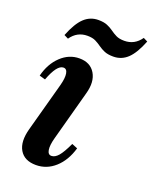

<svg xmlns="http://www.w3.org/2000/svg" viewBox="-133 -768 689 857"><g transform="rotate(20 211.0 -339.0)"><path d="M143 13Q88 13 65.5 -25Q43 -63 61 -128L124 -359Q134 -396 130.5 -417Q127 -438 111 -438Q80 -438 51 -360L23 -368Q38 -428 76.5 -464.5Q115 -501 164 -501Q216 -501 239 -462.5Q262 -424 245 -364L181 -128Q171 -91 174.5 -70Q178 -49 194 -49Q211 -49 227 -67.5Q243 -86 264 -131L291 -120Q273 -58 233.5 -22.5Q194 13 143 13ZM302 -560Q276 -560 259.5 -567Q243 -574 230 -583.5Q217 -593 202 -600.5Q187 -608 163 -608Q114 -608 85 -566L65 -576Q89 -637 117.5 -664Q146 -691 185 -691Q211 -691 227.5 -684Q244 -677 257 -667.5Q270 -658 285 -650.5Q300 -643 324 -643Q373 -643 402 -685L422 -675Q398 -614 369.5 -587Q341 -560 302 -560Z"/></g></svg>

Font: Platypi Medium
Style: Italic
Weight: 500
Italic angle: -13°
Designer: David Sargent
Foundry: Bolt Cutter Type
Version: Version 1.200; ttfautohint (v1.8.4.7-5d5b)